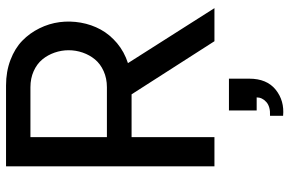

<svg xmlns="http://www.w3.org/2000/svg" viewBox="-184 -558 973 646"><g transform="rotate(-90 303.0 -234.5)"><path d="M487.8 0 309.1 -278.8H165V0H66.9V-701.2H338.9Q385.7 -701.2 424.8 -686.3Q463.9 -671.4 489.5 -646.5Q515.1 -621.6 531.2 -588.9Q547.4 -556.2 552 -521Q556.6 -485.8 550.3 -449.7Q543.9 -413.6 527.1 -382.8Q510.3 -352.1 481.2 -327.6Q452.1 -303.2 414.1 -291L599.1 0ZM165 -361.8H333Q362.8 -361.8 387.2 -372.8Q411.6 -383.8 426.5 -401.9Q441.4 -419.9 449.5 -443.1Q457.5 -466.3 457.5 -490.5Q457.5 -514.6 449.5 -537.8Q441.4 -561 426.5 -579.1Q411.6 -597.2 387.2 -608.2Q362.8 -619.1 333 -619.1H165ZM298.8 142.1H254.9V48.8H361.8V117.2Q361.8 176.3 324.7 206.1Q287.6 235.8 236.8 231V187Q267.6 188.5 283.2 174.6Q298.8 160.6 298.8 142.1Z"/></g></svg>

Font: LT Superior Med
Style: Regular
Weight: 500
Designer: Daniel Lyons
Foundry: LyonsType
Version: Version 1.000